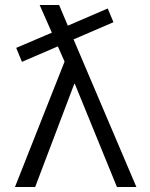

<svg xmlns="http://www.w3.org/2000/svg" viewBox="-20 -750 602 770"><path d="M278 -414 121 0H40L239 -503L212 -564L68 -502L45 -558L188 -619L139 -730H217L252 -647L412 -716L435 -661L275 -592L527 0H449L280 -414Z"/></svg>

Font: Mplus 1p
Style: Regular
Weight: 400
Version: Version 1.061